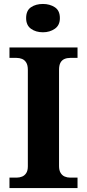

<svg xmlns="http://www.w3.org/2000/svg" viewBox="-20 -955 441 975"><path d="M28.1 0V-53H64.3Q79.2 -53 92.2 -58.3Q105.2 -63.6 113.3 -76.2Q121.4 -88.8 121.4 -110.5V-600Q121.4 -623.9 113.3 -637.1Q105.2 -650.4 92.2 -655.7Q79.2 -661 64.3 -661H28.1V-714H373.7V-661H336.3Q320.1 -661 307.2 -655.4Q294.3 -649.8 287.1 -636.8Q279.8 -623.9 279.8 -599.4V-111.7Q279.8 -90.5 287.6 -77.4Q295.4 -64.2 308.4 -58.6Q321.3 -53 336.3 -53H373.7V0ZM198.1 -791.1Q161.9 -791.1 137.3 -808.9Q112.7 -826.7 112.7 -863Q112.7 -901.5 137.3 -918.2Q161.9 -934.9 198.1 -934.9Q232.7 -934.9 258.4 -918.2Q284.1 -901.5 284.1 -863Q284.1 -826.7 258.4 -808.9Q232.7 -791.1 198.1 -791.1Z"/></svg>

Font: Noto Serif Sinhala
Style: Regular
Weight: 400
Designer: Jelle Bosma - Monotype Design Team
Foundry: Monotype Imaging Inc.
Version: Version 2.006